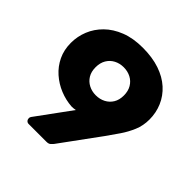

<svg xmlns="http://www.w3.org/2000/svg" viewBox="-185 -861 1012 1012"><g transform="rotate(45 320.5 -355.0)"><path d="M174 0Q165 0 159 -6.5Q153 -13 153 -22Q153 -27 154.5 -30Q156 -33 157 -35L298 -228Q284 -225 269 -225Q224 -228 181 -245.5Q138 -263 103.5 -293.5Q69 -324 49 -366Q29 -408 29 -460Q29 -508 47 -552.5Q65 -597 101 -632.5Q137 -668 190.5 -689Q244 -710 315 -710Q387 -710 441.5 -691.5Q496 -673 533 -639.5Q570 -606 589 -561.5Q608 -517 608 -467Q608 -421 591.5 -382Q575 -343 551.5 -308.5Q528 -274 503 -239L343 -20Q339 -15 331 -7.5Q323 0 307 0ZM317 -357Q347 -357 371 -369.5Q395 -382 409 -405Q423 -428 423 -461Q423 -494 409 -517.5Q395 -541 371 -553.5Q347 -566 317 -566Q288 -566 264 -553.5Q240 -541 226 -517.5Q212 -494 212 -461Q212 -428 226 -405Q240 -382 264 -369.5Q288 -357 317 -357Z"/></g></svg>

Font: Rubik Light
Style: Bold
Weight: 700
Version: Version 2.104